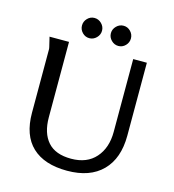

<svg xmlns="http://www.w3.org/2000/svg" viewBox="-122 -933 950 1046"><g transform="rotate(15 353.5 -409.5)"><path d="M71 -669H181V-244Q181 -155 224 -106Q267 -57 356 -57Q445 -57 494 -112.5Q543 -168 543 -258V-669H620V-258Q620 -129 550 -58.5Q480 12 351.5 12Q223 12 154.5 -52.5Q86 -117 86 -244V-604Q86 -608 79 -636L74 -657Q71 -668 71 -669ZM242.5 -734Q226 -751 226 -774Q226 -797 242.5 -814Q259 -831 282 -831Q305 -831 322 -814Q339 -797 339 -774Q339 -751 322 -734Q305 -717 282 -717Q259 -717 242.5 -734ZM406 -734Q389 -751 389 -774Q389 -797 406 -814Q423 -831 446 -831Q469 -831 485.5 -814Q502 -797 502 -774Q502 -751 485.5 -734Q469 -717 446 -717Q423 -717 406 -734Z"/></g></svg>

Font: Rosario
Style: Regular
Weight: 400
Designer: Hector Gatti
Foundry: Omnibus-Type
Version: Version 1.002